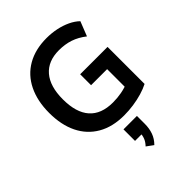

<svg xmlns="http://www.w3.org/2000/svg" viewBox="-284 -864 1294 1294"><g transform="rotate(-45 363.0 -217.0)"><path d="M405 10Q295 10 217.5 -35Q140 -80 99.5 -162.5Q59 -245 59 -359Q59 -473 100 -556.5Q141 -640 218.5 -684.5Q296 -729 403 -729Q452 -729 497 -719.5Q542 -710 580 -692Q618 -674 645 -648L604 -544Q558 -580 510 -596Q462 -612 404 -612Q300 -612 244.5 -547Q189 -482 189 -359Q189 -233 245.5 -169Q302 -105 413 -105Q456 -105 496 -112.5Q536 -120 572 -135L544 -74V-292H391V-396H652V-43Q621 -27 580.5 -15Q540 -3 495 3.5Q450 10 405 10ZM407 295 359 260Q381 237 389.5 213.5Q398 190 398 166L424 183H335V73H463V148Q463 192 450 228.5Q437 265 407 295Z"/></g></svg>

Font: Nunitoga
Style: Bold
Weight: 700
Designer: Vernon Adams
Foundry: Vernon Adams
Version: Version 1.0